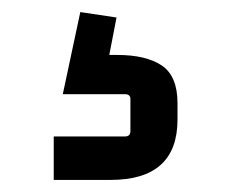

<svg xmlns="http://www.w3.org/2000/svg" viewBox="-20 -35 375 318"><path d="M196 129Q196 121 187 121H84L113 -15L173 -6L161 56H174Q222 56 248 73.5Q274 91 274 136V163Q274 263 163 263H69V191H187Q196 191 196 182Z"/></svg>

Font: Kdam Thmor Pro
Style: Regular
Weight: 400
Designer: Sovichet Tep, Longdey Hak
Foundry: Anagata Design
Version: Version 1.003; ttfautohint (v1.8.4.7-5d5b)